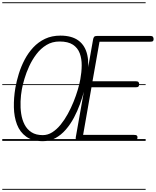

<svg xmlns="http://www.w3.org/2000/svg" viewBox="-25 -1246 1378 1698"><path d="M354.5 2.5Q262.5 2.5 206.8 -37.5Q151 -77.5 125.2 -145Q99.5 -212.5 97.8 -296.8Q96 -381 111 -469.5Q121.5 -529.5 141.5 -594Q161.5 -658.5 193 -718.5Q224.5 -778.5 269.2 -826.5Q314 -874.5 373.5 -902.8Q433 -931 509 -931Q610.5 -931 669.8 -886.8Q729 -842.5 747.2 -758.8Q765.5 -675 744 -556.5Q735.5 -508.5 720.5 -449.2Q705.5 -390 682.8 -327Q660 -264 628.8 -205.2Q597.5 -146.5 557 -99.8Q516.5 -53 466.2 -25.2Q416 2.5 354.5 2.5ZM353.5 -51Q397.5 -51 437 -76Q476.5 -101 511 -143.2Q545.5 -185.5 574.2 -237.8Q603 -290 625.5 -345.8Q648 -401.5 663.2 -453.2Q678.5 -505 685.5 -545.5Q697 -608 697.5 -667.5Q698 -727 680.2 -774.8Q662.5 -822.5 619.8 -850.8Q577 -879 502 -879Q436.5 -879 385.8 -848Q335 -817 297.2 -767.2Q259.5 -717.5 233.2 -660.2Q207 -603 191.2 -549Q175.5 -495 168.5 -457Q159 -405.5 156.8 -349Q154.5 -292.5 162.5 -239.5Q170.5 -186.5 192.5 -144Q214.5 -101.5 253.8 -76.2Q293 -51 353.5 -51ZM354.5 2.5Q262.5 2.5 206.8 -37.5Q151 -77.5 125.2 -145Q99.5 -212.5 97.8 -296.8Q96 -381 111 -469.5Q121.5 -529.5 141.5 -594Q161.5 -658.5 193 -718.5Q224.5 -778.5 269.2 -826.5Q314 -874.5 373.5 -902.8Q433 -931 509 -931Q610.5 -931 669.8 -886.8Q729 -842.5 747.2 -758.8Q765.5 -675 744 -556.5Q735.5 -508.5 720.5 -449.2Q705.5 -390 682.8 -327Q660 -264 628.8 -205.2Q597.5 -146.5 557 -99.8Q516.5 -53 466.2 -25.2Q416 2.5 354.5 2.5ZM353.5 -51Q397.5 -51 437 -76Q476.5 -101 511 -143.2Q545.5 -185.5 574.2 -237.8Q603 -290 625.5 -345.8Q648 -401.5 663.2 -453.2Q678.5 -505 685.5 -545.5Q697 -608 697.5 -667.5Q698 -727 680.2 -774.8Q662.5 -822.5 619.8 -850.8Q577 -879 502 -879Q436.5 -879 385.8 -848Q335 -817 297.2 -767.2Q259.5 -717.5 233.2 -660.2Q207 -603 191.2 -549Q175.5 -495 168.5 -457Q159 -405.5 156.8 -349Q154.5 -292.5 162.5 -239.5Q170.5 -186.5 192.5 -144Q214.5 -101.5 253.8 -76.2Q293 -51 353.5 -51ZM671.5 0Q654.5 0 648.5 -8Q642.5 -16 645 -31L798 -895.5Q800.5 -912 807.5 -920.2Q814.5 -928.5 835 -928.5H1302.5Q1321.5 -928.5 1327.5 -920.2Q1333.5 -912 1333.5 -900.5Q1333.5 -888.5 1327.8 -882.8Q1322 -877 1302.5 -877H855L793 -527.5H1175Q1194 -527.5 1200 -520Q1206 -512.5 1206 -500Q1206 -488.5 1200 -481.2Q1194 -474 1175 -474H784L710 -53H1159.5Q1179 -53 1185 -47.8Q1191 -42.5 1191 -31.5Q1191 -19.5 1184.5 -9.8Q1178 0 1159.5 0ZM671.5 0Q654.5 0 648.5 -8Q642.5 -16 645 -31L798 -895.5Q800.5 -912 807.5 -920.2Q814.5 -928.5 835 -928.5H1302.5Q1321.5 -928.5 1327.5 -920.2Q1333.5 -912 1333.5 -900.5Q1333.5 -888.5 1327.8 -882.8Q1322 -877 1302.5 -877H855L793 -527.5H1175Q1194 -527.5 1200 -520Q1206 -512.5 1206 -500Q1206 -488.5 1200 -481.2Q1194 -474 1175 -474H784L710 -53H1159.5Q1179 -53 1185 -47.8Q1191 -42.5 1191 -31.5Q1191 -19.5 1184.5 -9.8Q1178 0 1159.5 0ZM-5 424.5H1263V432.5H-5ZM-5 -16H1263V0H-5ZM-5 -501.5H1263V-493.5H-5ZM-5 -1226H1263V-1218H-5Z"/></svg>

Font: Edu AU VIC WA NT Guides
Style: Regular
Weight: 400
Designer: Tina and Corey Anderson, Eben Sorkin, Mirko Velimirovic
Foundry: Google for Education
Version: Version 1.001